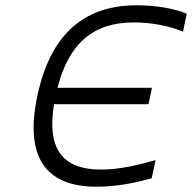

<svg xmlns="http://www.w3.org/2000/svg" viewBox="-20 -699 728 728"><path d="M674 -579 688 -647C641 -667 570 -679 498 -679C294 -679 170 -563 122 -337C73 -109 148 9 346 9C423 9 494 -6 555 -23L570 -92C505 -74 436 -56 363 -56C214 -56 157 -138 185 -304H543L556 -366H198C241 -534 333 -614 487 -614C553 -614 623 -601 674 -579Z"/></svg>

Font: LT Wave Mono Light
Style: Italic
Weight: 300
Designer: Daniel Lyons
Version: Version 2.5 (Glyphs App)